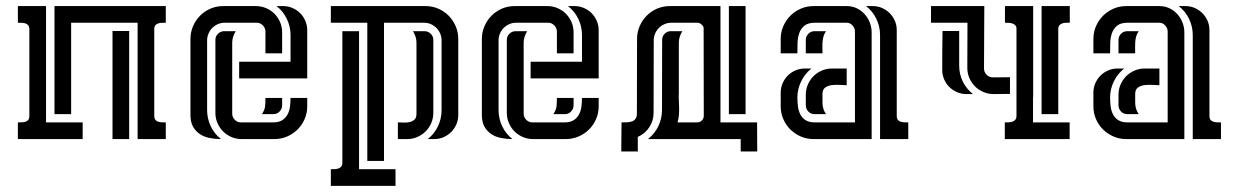

<svg xmlns="http://www.w3.org/2000/svg" viewBox="-20 -460 4097 635"><path d="M528.3 -439.9V-384.8Q522.5 -384.8 515.6 -384.5Q508.8 -384.3 503.2 -382.6Q497.6 -380.9 493.9 -376.5Q490.2 -372.1 490.2 -363.3V-77.1Q490.2 -68.4 493.9 -63.7Q497.6 -59.1 503.2 -57.4Q508.8 -55.7 515.4 -55.4Q522 -55.2 528.3 -55.2V0H435.1V-384.8H215.3V-82.5H160.2V-439.9ZM39.1 -439.9H132.3V-55.2H253.4V0H39.1V-55.2Q44.9 -55.2 51.8 -55.4Q58.6 -55.7 64.2 -57.4Q69.8 -59.1 73.5 -63.5Q77.1 -67.9 77.1 -76.7V-362.8Q77.1 -371.6 73.5 -376.2Q69.8 -380.9 64.2 -382.6Q58.6 -384.3 52 -384.5Q45.4 -384.8 39.1 -384.8ZM352.1 0V-357.4H407.2V0Z M857.9 -283.7V-355.5Q857.9 -367.2 849.4 -376Q840.8 -384.8 829.1 -384.8H722.7Q710.9 -384.8 700.4 -380.1Q689.9 -375.5 682.1 -367.7Q674.3 -359.9 669.7 -349.1Q665 -338.4 665 -326.7V-95.7Q665 -67.9 677 -42.5Q689 -17.1 710.9 0Q691.4 0 673.1 -3.7Q654.8 -7.3 640.9 -16.6Q627 -25.9 618.4 -41Q609.9 -56.2 609.9 -79.6V-331.1Q609.9 -353.5 618.4 -373.3Q627 -393.1 641.6 -408Q656.2 -422.9 676 -431.4Q695.8 -439.9 718.3 -439.9H826.2Q844.2 -439.9 860.1 -433.1Q876 -426.3 887.7 -414.6Q899.4 -402.8 906.2 -387Q913.1 -371.1 913.1 -353V-283.7ZM748 -84Q748 -72.3 756.6 -63.7Q765.1 -55.2 776.9 -55.2H882.8Q901.9 -55.2 913.1 -62.3Q924.3 -69.3 930.7 -80.8Q937 -92.3 939 -106.7Q940.9 -121.1 940.9 -136.2H996.1V-108.4Q996.1 -85.9 987.5 -66.2Q979 -46.4 964.1 -31.7Q949.2 -17.1 929.4 -8.5Q909.7 0 887.2 0H779.3Q761.2 0 745.4 -6.8Q729.5 -13.7 717.8 -25.4Q706.1 -37.1 699.2 -53Q692.4 -68.8 692.4 -86.9V-328.1Q692.4 -340.3 701.2 -348.6Q710 -356.9 721.7 -356.9H759.8Q754.4 -348.6 751.2 -338.9Q748 -329.1 748 -319.3ZM771 -255.9H940.9V-344.2Q940.9 -372.1 928.7 -397.5Q916.5 -422.9 894.5 -439.9H916.5Q932.6 -439.9 947.3 -433.6Q961.9 -427.2 972.7 -416.5Q983.4 -405.8 989.7 -391.1Q996.1 -376.5 996.1 -360.4V-200.7H771ZM846.2 -82.5Q855.5 -96.2 856.7 -108.4Q857.9 -120.6 857.9 -136.2H913.1V-111.8Q913.1 -100.1 904.8 -91.3Q896.5 -82.5 884.3 -82.5Z M1250 -384.8V72.3H1194.8V-384.8H1074.2V-439.9H1387.2Q1409.7 -439.9 1429.4 -431.4Q1449.2 -422.9 1463.9 -408Q1478.5 -393.1 1487.1 -373.3Q1495.6 -353.5 1495.6 -331.1V-79.6Q1495.6 -63 1489.3 -48.6Q1482.9 -34.2 1472.2 -23.4Q1461.4 -12.7 1447 -6.3Q1432.6 0 1416 0H1394.5Q1416.5 -17.1 1428.5 -42.5Q1440.4 -67.9 1440.4 -95.7V-326.7Q1440.4 -338.4 1435.8 -349.1Q1431.2 -359.9 1423.3 -367.7Q1415.5 -375.5 1405 -380.1Q1394.5 -384.8 1382.8 -384.8ZM1167.5 -356.9V99.6H1288.1V154.8H1074.2V99.6Q1080.6 99.6 1087.2 99.4Q1093.8 99.1 1099.4 97.2Q1105 95.2 1108.6 90.8Q1112.3 86.4 1112.3 77.6V-356.9ZM1357.4 -319.3Q1357.4 -329.1 1354.2 -338.9Q1351.1 -348.6 1345.7 -356.9H1383.8Q1395.5 -356.9 1404.3 -348.6Q1413.1 -340.3 1413.1 -328.1V-86.9Q1413.1 -68.8 1406.2 -53Q1399.4 -37.1 1387.7 -25.4Q1376 -13.7 1360.1 -6.8Q1344.2 0 1326.2 0H1295.9V-55.2Q1304.7 -55.2 1315.2 -54.7Q1325.7 -54.2 1335.2 -56.4Q1344.7 -58.6 1351.1 -64.7Q1357.4 -70.8 1357.4 -84Z M1821.8 -283.7V-355.5Q1821.8 -367.2 1813.2 -376Q1804.7 -384.8 1793 -384.8H1686.5Q1674.8 -384.8 1664.3 -380.1Q1653.8 -375.5 1646 -367.7Q1638.2 -359.9 1633.5 -349.1Q1628.9 -338.4 1628.9 -326.7V-95.7Q1628.9 -67.9 1640.9 -42.5Q1652.8 -17.1 1674.8 0Q1655.3 0 1637 -3.7Q1618.7 -7.3 1604.7 -16.6Q1590.8 -25.9 1582.3 -41Q1573.7 -56.2 1573.7 -79.6V-331.1Q1573.7 -353.5 1582.3 -373.3Q1590.8 -393.1 1605.5 -408Q1620.1 -422.9 1639.9 -431.4Q1659.7 -439.9 1682.1 -439.9H1790Q1808.1 -439.9 1824 -433.1Q1839.8 -426.3 1851.6 -414.6Q1863.3 -402.8 1870.1 -387Q1877 -371.1 1877 -353V-283.7ZM1711.9 -84Q1711.9 -72.3 1720.5 -63.7Q1729 -55.2 1740.7 -55.2H1846.7Q1865.7 -55.2 1877 -62.3Q1888.2 -69.3 1894.5 -80.8Q1900.9 -92.3 1902.8 -106.7Q1904.8 -121.1 1904.8 -136.2H1960V-108.4Q1960 -85.9 1951.4 -66.2Q1942.9 -46.4 1928 -31.7Q1913.1 -17.1 1893.3 -8.5Q1873.5 0 1851.1 0H1743.2Q1725.1 0 1709.2 -6.8Q1693.4 -13.7 1681.6 -25.4Q1669.9 -37.1 1663.1 -53Q1656.2 -68.8 1656.2 -86.9V-328.1Q1656.2 -340.3 1665 -348.6Q1673.8 -356.9 1685.5 -356.9H1723.6Q1718.3 -348.6 1715.1 -338.9Q1711.9 -329.1 1711.9 -319.3ZM1734.9 -255.9H1904.8V-344.2Q1904.8 -372.1 1892.6 -397.5Q1880.4 -422.9 1858.4 -439.9H1880.4Q1896.5 -439.9 1911.1 -433.6Q1925.8 -427.2 1936.5 -416.5Q1947.3 -405.8 1953.6 -391.1Q1960 -376.5 1960 -360.4V-200.7H1734.9ZM1810.1 -82.5Q1819.3 -96.2 1820.6 -108.4Q1821.8 -120.6 1821.8 -136.2H1877V-111.8Q1877 -100.1 1868.7 -91.3Q1860.4 -82.5 1848.1 -82.5Z M2429.7 0H2123Q2145 -17.1 2157.2 -42.5Q2169.4 -67.9 2169.4 -95.7L2169.9 -328.1Q2169.9 -339.8 2178.2 -348.4Q2186.5 -356.9 2198.7 -356.9H2236.8Q2231.4 -348.6 2228.3 -338.9Q2225.1 -329.1 2225.1 -319.3V-147H2224.6Q2224.6 -136.2 2225.3 -124.5Q2226.1 -112.8 2226.1 -100.8Q2226.1 -88.9 2225.1 -77.4Q2224.1 -65.9 2220.7 -55.2H2286.1Q2294.9 -55.2 2301.3 -61.5Q2307.6 -67.9 2307.6 -76.7L2307.1 -367.2Q2307.1 -373 2300.3 -378.9Q2293.5 -384.8 2287.6 -384.8H2200.2Q2188.5 -384.8 2177.7 -380.1Q2167 -375.5 2159.2 -367.7Q2151.4 -359.9 2146.7 -349.1Q2142.1 -338.4 2142.1 -326.7L2141.6 -86.9Q2141.6 -61 2127.4 -39.3Q2113.3 -17.6 2089.4 -7.3V41H2034.7L2035.6 -55.2Q2043.5 -55.2 2052.5 -55.4Q2061.5 -55.7 2069.1 -58.1Q2076.7 -60.5 2081.5 -66.7Q2086.4 -72.8 2086.4 -84L2086.9 -331.1Q2086.9 -353.5 2095.5 -373.3Q2104 -393.1 2118.7 -408Q2133.3 -422.9 2153.1 -431.4Q2172.9 -439.9 2195.3 -439.9H2362.8V-55.2H2483.9L2484.4 41H2429.7ZM2445.8 -439.9V-82.5H2390.6V-439.9Z M2807.6 -356Q2807.6 -366.7 2799.6 -375.7Q2791.5 -384.8 2780.3 -384.8H2675.3Q2652.3 -384.8 2640.4 -375Q2628.4 -365.2 2623.3 -350.3Q2618.2 -335.4 2617.7 -317.6Q2617.2 -299.8 2617.2 -283.7H2562V-331.1Q2562 -353.5 2570.6 -373.3Q2579.1 -393.1 2594 -408Q2608.9 -422.9 2628.7 -431.4Q2648.4 -439.9 2670.9 -439.9H2780.3Q2797.9 -439.9 2813 -432.9Q2828.1 -425.8 2839.1 -413.8Q2850.1 -401.9 2856.4 -386Q2862.8 -370.1 2862.8 -353V0H2670.9Q2648.4 0 2628.7 -8.5Q2608.9 -17.1 2594 -31.7Q2579.1 -46.4 2570.6 -66.2Q2562 -85.9 2562 -108.4V-153.8Q2562 -169.9 2568.4 -184.6Q2574.7 -199.2 2585.4 -210Q2596.2 -220.7 2610.8 -227.1Q2625.5 -233.4 2641.6 -233.4H2663.6Q2641.6 -215.8 2629.4 -190.4Q2617.2 -165 2617.2 -137.2Q2617.2 -122.1 2619.1 -107.4Q2621.1 -92.8 2627.2 -81.1Q2633.3 -69.3 2644.8 -62.3Q2656.2 -55.2 2675.3 -55.2H2807.6ZM2890.6 -344.2Q2890.6 -372.1 2878.4 -397.5Q2866.2 -422.9 2844.2 -439.9H2866.2Q2882.8 -439.9 2897.2 -433.6Q2911.6 -427.2 2922.4 -416.5Q2933.1 -405.8 2939.5 -391.4Q2945.8 -377 2945.8 -360.4V-76.7Q2945.8 -67.9 2949.5 -63.5Q2953.1 -59.1 2959 -57.4Q2964.8 -55.7 2971.4 -55.4Q2978 -55.2 2983.9 -55.2V0H2890.6ZM2780.3 -233.4V-178.2Q2771.5 -178.2 2757.8 -179.2Q2744.1 -180.2 2731.2 -178.5Q2718.3 -176.8 2709.2 -170.4Q2700.2 -164.1 2700.2 -148.9V-120.6Q2700.2 -99.1 2711.9 -82.5H2673.8Q2661.6 -82.5 2653.3 -91.3Q2645 -100.1 2645 -111.8V-146.5Q2645 -164.6 2651.9 -180.4Q2658.7 -196.3 2670.4 -208Q2682.1 -219.7 2698 -226.6Q2713.9 -233.4 2731.9 -233.4ZM2711.9 -356.9Q2706.1 -348.6 2703.6 -339.8Q2701.2 -331.1 2700.4 -321.8Q2699.7 -312.5 2700 -303Q2700.2 -293.5 2700.2 -283.7H2645V-328.1Q2645 -339.8 2653.6 -348.4Q2662.1 -356.9 2673.8 -356.9Z M3396.5 -138.2V-55.2H3517.6V0H3303.2V-55.2Q3309.1 -55.2 3315.9 -55.4Q3322.8 -55.7 3328.4 -57.6Q3334 -59.6 3337.9 -64Q3341.8 -68.4 3341.8 -76.7V-365.2Q3341.8 -372.6 3337.6 -376.7Q3333.5 -380.9 3327.6 -382.6Q3321.8 -384.3 3315.2 -384.5Q3308.6 -384.8 3303.7 -384.8V-439.9H3397V-138.2ZM3234.4 -233.4Q3234.4 -221.7 3242.9 -212.9Q3251.5 -204.1 3263.2 -204.1L3320.3 -204.6V-149.4L3266.1 -148.9Q3248 -148.9 3232.2 -155.8Q3216.3 -162.6 3204.6 -174.3Q3192.9 -186 3186 -201.9Q3179.2 -217.8 3179.2 -235.8L3179.7 -384.8H3059.1V-439.9H3235.4ZM3424.8 -82.5V-439.9H3518.1V-384.8Q3512.7 -384.8 3506.1 -384.8Q3499.5 -384.8 3493.7 -382.8Q3487.8 -380.9 3483.9 -376.7Q3480 -372.6 3480 -364.7V-82.5ZM3152.3 -242.7Q3152.3 -214.8 3164.1 -190.7Q3175.8 -166.5 3197.8 -148.9H3175.8Q3159.7 -148.9 3145 -155.3Q3130.4 -161.6 3119.6 -172.4Q3108.9 -183.1 3102.5 -197.8Q3096.2 -212.4 3096.2 -228.5Q3096.2 -260.7 3096.4 -293Q3096.7 -325.2 3097.2 -357.4H3152.3Z M3841.8 -356Q3841.8 -366.7 3833.7 -375.7Q3825.7 -384.8 3814.5 -384.8H3709.5Q3686.5 -384.8 3674.6 -375Q3662.6 -365.2 3657.5 -350.3Q3652.3 -335.4 3651.9 -317.6Q3651.4 -299.8 3651.4 -283.7H3596.2V-331.1Q3596.2 -353.5 3604.7 -373.3Q3613.3 -393.1 3628.2 -408Q3643.1 -422.9 3662.8 -431.4Q3682.6 -439.9 3705.1 -439.9H3814.5Q3832 -439.9 3847.2 -432.9Q3862.3 -425.8 3873.3 -413.8Q3884.3 -401.9 3890.6 -386Q3897 -370.1 3897 -353V0H3705.1Q3682.6 0 3662.8 -8.5Q3643.1 -17.1 3628.2 -31.7Q3613.3 -46.4 3604.7 -66.2Q3596.2 -85.9 3596.2 -108.4V-153.8Q3596.2 -169.9 3602.5 -184.6Q3608.9 -199.2 3619.6 -210Q3630.4 -220.7 3645 -227.1Q3659.7 -233.4 3675.8 -233.4H3697.8Q3675.8 -215.8 3663.6 -190.4Q3651.4 -165 3651.4 -137.2Q3651.4 -122.1 3653.3 -107.4Q3655.3 -92.8 3661.4 -81.1Q3667.5 -69.3 3679 -62.3Q3690.4 -55.2 3709.5 -55.2H3841.8ZM3924.8 -344.2Q3924.8 -372.1 3912.6 -397.5Q3900.4 -422.9 3878.4 -439.9H3900.4Q3917 -439.9 3931.4 -433.6Q3945.8 -427.2 3956.5 -416.5Q3967.3 -405.8 3973.6 -391.4Q3980 -377 3980 -360.4V-76.7Q3980 -67.9 3983.6 -63.5Q3987.3 -59.1 3993.2 -57.4Q3999 -55.7 4005.6 -55.4Q4012.2 -55.2 4018.1 -55.2V0H3924.8ZM3814.5 -233.4V-178.2Q3805.7 -178.2 3792 -179.2Q3778.3 -180.2 3765.4 -178.5Q3752.4 -176.8 3743.4 -170.4Q3734.4 -164.1 3734.4 -148.9V-120.6Q3734.4 -99.1 3746.1 -82.5H3708Q3695.8 -82.5 3687.5 -91.3Q3679.2 -100.1 3679.2 -111.8V-146.5Q3679.2 -164.6 3686 -180.4Q3692.9 -196.3 3704.6 -208Q3716.3 -219.7 3732.2 -226.6Q3748 -233.4 3766.1 -233.4ZM3746.1 -356.9Q3740.2 -348.6 3737.8 -339.8Q3735.4 -331.1 3734.6 -321.8Q3733.9 -312.5 3734.1 -303Q3734.4 -293.5 3734.4 -283.7H3679.2V-328.1Q3679.2 -339.8 3687.7 -348.4Q3696.3 -356.9 3708 -356.9Z"/></svg>

Font: Isar CAT
Style: Regular
Weight: 400
Designer: Digitized by Peter Wiegel
Foundry: CAT-Fonts, Peter Wiegel
Version: Version 1.000; ttfautohint (v1.3)